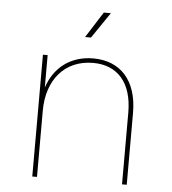

<svg xmlns="http://www.w3.org/2000/svg" viewBox="-52 -765 728 812"><g transform="rotate(5 312.5 -358.5)"><path d="M329 -520C233 -520 163 -466 135 -379V-517H115V0H135V-281C135 -412 209 -501 330 -501C433 -501 496 -432 496 -305V0H516V-305C516 -444 443 -520 329 -520ZM286 -607H311L386 -717H356Z"/></g></svg>

Font: Chess Sans Thin
Style: Regular
Weight: 100
Designer: Wolf Bōese
Foundry: Wolf Bōese
Version: Version 7.223;Glyphs 3.3 (3306)